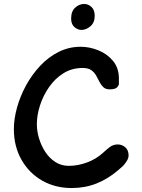

<svg xmlns="http://www.w3.org/2000/svg" viewBox="-20 -924 718 969"><path d="M342 25Q258 25 192 -13Q126 -51 88 -118.5Q50 -186 50 -272Q50 -324 66 -381.5Q82 -439 111.5 -493Q141 -547 182.5 -591.5Q224 -636 276 -662Q328 -688 387 -688Q432 -688 476.5 -670Q521 -652 550.5 -616.5Q580 -581 580 -528V-498Q573 -481 561 -477Q549 -473 534 -473Q513 -473 501.5 -484Q490 -495 482 -511Q474 -527 465 -543Q456 -559 440.5 -570Q425 -581 397 -581Q343 -581 300.5 -554.5Q258 -528 228 -485Q198 -442 182 -392.5Q166 -343 166 -297Q166 -262 177 -225.5Q188 -189 208.5 -157.5Q229 -126 259 -106.5Q289 -87 327 -87Q373 -87 419 -104Q465 -121 499 -152Q515 -167 533 -181Q551 -195 574 -195Q596 -195 612.5 -180.5Q629 -166 629 -139Q629 -128 623 -117Q617 -106 609 -96Q602 -87 593 -79.5Q584 -72 575 -64Q525 -21 467 2Q409 25 342 25ZM391 -773Q372 -773 355.5 -787.5Q339 -802 339 -830Q339 -867 359.5 -885.5Q380 -904 405 -904Q425 -904 441.5 -889Q458 -874 458 -844Q458 -810 436.5 -791.5Q415 -773 391 -773Z"/></svg>

Font: Fuzzy Bubbles
Style: Bold
Weight: 700
Designer: Robert E. Leuschke
Foundry: Robert E. Leuschke
Version: Version 1.010; ttfautohint (v1.8.3)